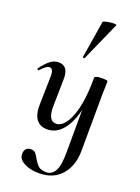

<svg xmlns="http://www.w3.org/2000/svg" viewBox="-190 -810 853 1169"><g transform="rotate(20 236.0 -225.5)"><path d="M420 -388Q420 -347 418 -312L416 70Q414 164 362 222.5Q310 281 219 281Q159 281 120 259Q81 237 83 205Q83 182 94.5 171Q106 160 123 160Q143 160 153.5 170.5Q164 181 175 203Q191 231 207.5 245.5Q224 260 258 260Q294 260 314.5 224Q335 188 334 94L335 -172Q314 -84 272.5 -35.5Q231 13 174 13Q127 13 103 -19.5Q79 -52 81 -119L85 -297Q86 -348 60 -348Q49 -348 36 -338Q23 -328 5 -309Q3 -307 1 -307Q-2 -307 -4.5 -310.5Q-7 -314 -6 -317Q25 -358 49.5 -376.5Q74 -395 103 -395Q135 -395 151 -372.5Q167 -350 165 -303L162 -138Q159 -38 213 -38Q245 -38 271.5 -73Q298 -108 315 -174Q332 -240 335 -331L336 -380Q336 -386 347.5 -390Q359 -394 379 -394Q404 -394 411.5 -392.5Q419 -391 420 -388ZM237 -471Q234 -471 231 -473Q228 -475 229 -476L268 -716Q269 -722 293.5 -727Q318 -732 338 -732Q345 -732 350 -730.5Q355 -729 354 -727L241 -473Q239 -471 237 -471Z"/></g></svg>

Font: Cormorant Upright SemiBold
Style: Regular
Weight: 600
Designer: Christian Thalmann (Catharsis Fonts)
Foundry: Catharsis Fonts
Version: Version 3.302